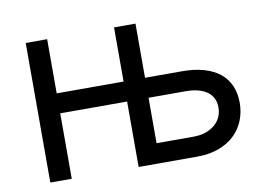

<svg xmlns="http://www.w3.org/2000/svg" viewBox="-64 -642 1026 739"><g transform="rotate(-10 449.5 -272.5)"><path d="M76.7 -545.5H160.5V-333.8H421.9V-545.5H505.7V-333.8H650.6Q698.5 -333.8 735.4 -323.2Q772.4 -312.5 797.4 -292.3Q822.4 -272 835.2 -242.7Q848 -213.4 848 -176.1Q848 -139.6 835.2 -107.4Q822.4 -75.3 797.4 -51.3Q772.4 -27.3 735.4 -13.7Q698.5 0 650.6 0H421.9V-255.7H160.5V0H76.7ZM505.7 -78.1H650.6Q675.8 -78.1 696.6 -85Q717.3 -92 732.4 -104.2Q747.5 -116.5 755.9 -133.9Q764.2 -151.3 764.2 -171.9Q764.2 -193.9 755.9 -209.7Q747.5 -225.5 732.4 -235.6Q717.3 -245.7 696.6 -250.7Q675.8 -255.7 650.6 -255.7H505.7Z"/></g></svg>

Font: Fast_Sans-Dotted
Style: Regular
Weight: 400
Version: Version 3.018